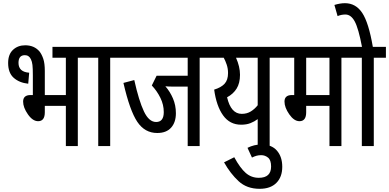

<svg xmlns="http://www.w3.org/2000/svg" viewBox="-20 -916 2440 1204"><path d="M31 -521Q31 -459 66 -428Q101 -397 157 -391L163 -460Q96 -465 96 -522Q96 -570 136 -570Q162 -570 174 -544Q181 -530 183.5 -508.5Q186 -487 186 -445V-320H172Q125 -320 125 -279Q125 -242 155 -199Q185 -156 219 -156Q261 -156 261 -212V-252H393V0H468V-554H544V-622H309V-554H393V-320H261V-471Q261 -519 251.5 -547Q242 -575 228 -593Q195 -632 138 -632Q92 -632 61.5 -603.5Q31 -575 31 -521Z M747 -554V-622H532V-554H596V0H671V-554Z M1232 0V-554H1308V-622H735V-554H1157V-441H962L932 -380Q965 -345 986 -302Q1007 -259 1007 -213Q1007 -151 959 -151Q914 -151 882.5 -217.5Q851 -284 822 -414L754 -396Q794 -222 841 -152Q888 -82 966 -82Q1023 -82 1053 -115.5Q1083 -149 1083 -206Q1083 -256 1064.5 -299Q1046 -342 1017 -375Q1035 -373 1060 -373H1157V0Z M1671 0V-554H1747V-622H1296V-554H1383Q1393 -536 1401.5 -511Q1410 -486 1410 -458Q1410 -414 1388 -390.5Q1366 -367 1323 -354Q1337 -251 1379 -192.5Q1421 -134 1492 -134Q1526 -134 1551 -144Q1576 -154 1596 -169V0ZM1496 -202Q1428 -202 1404 -306Q1442 -326 1463.5 -360Q1485 -394 1485 -447Q1485 -498 1460 -554H1596V-256Q1577 -232 1552.5 -217Q1528 -202 1496 -202Z M1560 72Q1574 65 1587.5 61Q1601 57 1618 57Q1642 57 1661 72.5Q1680 88 1680 128Q1680 199 1603 199Q1556 199 1521 168.5Q1486 138 1449 70L1385 102Q1425 173 1476.5 220.5Q1528 268 1608 268Q1676 268 1713 231Q1750 194 1750 130Q1750 67 1716.5 28.5Q1683 -10 1619 -10Q1574 -10 1532 11Z M2197 -554V-622H1735V-554H1825V-320H1811Q1764 -320 1764 -279Q1764 -242 1794 -199Q1824 -156 1858 -156Q1900 -156 1900 -212V-252H2046V0H2121V-554ZM2046 -320H1900V-554H2046Z M2324 0V-554H2400V-622H2318Q2292 -774 2251.5 -835Q2211 -896 2143 -896Q2113 -896 2077 -885L2097 -815Q2120 -825 2146 -825Q2181 -825 2204.5 -781.5Q2228 -738 2250 -622H2185V-554H2249V0Z"/></svg>

Font: Noto Sans Devanagari Extra Condensed
Style: Regular
Weight: 400
Width: 2
Designer: Monotype Design Team
Foundry: Monotype Imaging Inc.
Version: 1.000